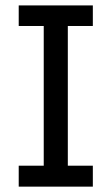

<svg xmlns="http://www.w3.org/2000/svg" viewBox="-20 -696 416 716"><path d="M326.2 0H49.8V-78.1H143.1V-599.1H49.8V-675.8H326.2V-599.1H232.9V-78.1H326.2Z"/></svg>

Font: ClearSansRegular
Style: Regular
Weight: 400
Foundry: Intel Corporation
Version: Version 1.00